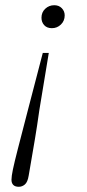

<svg xmlns="http://www.w3.org/2000/svg" viewBox="-20 -510 332 736"><path d="M167 -307 131 -89Q122 -25 114 22.5Q106 70 100 104.5Q94 139 90 163Q86 188 75.5 197Q65 206 52 206Q38 206 31 199Q24 192 24 179Q24 166 29.5 139.5Q35 113 48.5 60.5Q62 8 85 -80.5Q108 -169 144 -307ZM228 -451Q228 -430 213.5 -416Q199 -402 179 -402Q160 -402 149.5 -413.5Q139 -425 139 -442Q139 -463 153.5 -476.5Q168 -490 188 -490Q206 -490 217 -478.5Q228 -467 228 -451Z"/></svg>

Font: Source Serif 4 18pt Light
Style: Italic
Weight: 300
Italic angle: -12°
Designer: Frank Grießhammer
Foundry: Adobe Systems Incorporated
Version: Version 4.004;hotconv 1.0.116;makeotfexe 2.5.65601